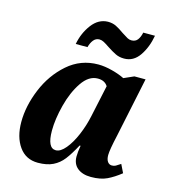

<svg xmlns="http://www.w3.org/2000/svg" viewBox="-114 -860 870 965"><g transform="rotate(15 321.0 -378.0)"><path d="M38 -167Q38 -250 74.5 -338.5Q111 -427 179 -486.5Q247 -546 338 -546Q372 -546 411.5 -535.5Q451 -525 476 -512L528 -535H586L521 -225Q503 -146 503 -119Q503 -97 511.5 -85Q520 -73 534 -73Q545 -73 553.5 -77.5Q562 -82 578 -93L599 -50Q564 -22 530.5 -6Q497 10 447 10Q403 10 377 -11Q351 -32 351 -71Q351 -94 357 -128H352Q325 -78 303 -49.5Q281 -21 249.5 -5.5Q218 10 171 10Q108 10 73 -39.5Q38 -89 38 -167ZM371 -288 406 -451Q390 -477 354 -477Q307 -477 271.5 -424.5Q236 -372 217 -298Q198 -224 198 -165Q198 -74 242 -74Q266 -74 292 -105Q318 -136 339 -185.5Q360 -235 371 -288ZM364 -644Q345 -657 333.5 -663Q322 -669 311 -669Q292 -669 280 -654Q268 -639 262 -616H201Q212 -675 246 -720Q280 -765 329 -766Q353 -766 371.5 -757Q390 -748 415 -730Q435 -717 445 -711.5Q455 -706 466 -706Q487 -706 498 -720.5Q509 -735 514 -759H575Q564 -697 533.5 -652.5Q503 -608 454 -608Q429 -608 409.5 -617.5Q390 -627 364 -644Z"/></g></svg>

Font: Noto Serif NarrowExtraBold
Style: Italic
Weight: 800
Width: 4
Italic angle: -12°
Designer: Monotype Design Team
Foundry: Monotype Imaging Inc.
Version: Version 1.001